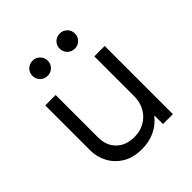

<svg xmlns="http://www.w3.org/2000/svg" viewBox="-192 -821 966 966"><g transform="rotate(-45 291.0 -338.0)"><path d="M267 15Q203 15 161 -11.5Q119 -38 98 -79Q77 -120 77 -164V-485H151V-182.5Q151 -125.5 186.5 -90.2Q222 -55 283 -55Q323 -55 355.2 -73.2Q387.5 -91.5 406.8 -124.5Q426 -157.5 426 -201V-485H500V0H429.5V-61.5Q397.5 -22 356.2 -3.5Q315 15 267 15ZM191 -581.5Q168.5 -581.5 152.5 -597Q136.5 -612.5 136.5 -635.5Q136.5 -650.5 143.8 -663Q151 -675.5 163.5 -682.5Q176 -689.5 191 -689.5Q213 -689.5 229 -674Q245 -658.5 245 -635.5Q245 -620 237.8 -607.8Q230.5 -595.5 218 -588.5Q205.5 -581.5 191 -581.5ZM384.5 -581.5Q362 -581.5 346 -597Q330 -612.5 330 -635.5Q330 -650.5 337.2 -663Q344.5 -675.5 357 -682.5Q369.5 -689.5 384.5 -689.5Q406.5 -689.5 422.5 -674Q438.5 -658.5 438.5 -635.5Q438.5 -620 431.2 -607.8Q424 -595.5 411.5 -588.5Q399 -581.5 384.5 -581.5Z"/></g></svg>

Font: Geologica Cursive ExtraLight
Style: Regular
Weight: 250
Designer: Sindre Bremnes, Frode Helland
Foundry: Monokrom Skriftforlag AS
Version: Version 1.010;gftools[0.9.28]